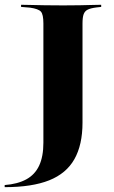

<svg xmlns="http://www.w3.org/2000/svg" viewBox="-64 -591 478 804"><path d="M117.7 -201.6V-492.7Q117.7 -530.6 107.3 -542.3Q96.8 -554 62.1 -558.9L24.2 -562.1V-571Q41.9 -571 66.9 -570.2Q91.9 -569.4 123 -569Q154 -568.5 187.9 -568.5H199.2H212.1Q242.7 -568.5 270.6 -569Q298.4 -569.4 321.4 -570.2Q344.4 -571 359.7 -571V-562.1L338.7 -559.7Q314.5 -556.5 302.8 -550.4Q291.1 -544.4 286.3 -531.5Q281.5 -518.5 281.5 -492.7V-201.6ZM-44.4 192.7V183.9Q9.7 179.8 46 160.1Q82.3 140.3 100 102.4Q117.7 64.5 117.7 6.5V-201.6H281.5V-77.4Q281.5 15.3 247.6 75.4Q213.7 135.5 141.9 164.1Q70.2 192.7 -44.4 192.7Z"/></svg>

Font: Playfair 144pt SemiExpanded Black
Style: Regular
Weight: 900
Width: 6
Designer: Claus Eggers Sørensen
Foundry: Claus Eggers Sørensen
Version: Version 2.203